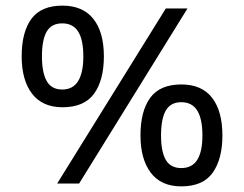

<svg xmlns="http://www.w3.org/2000/svg" viewBox="-20 -652 868 682"><path d="M569 -622H646L261 0H183ZM202 -271Q131 -271 94 -319Q57 -367 57 -452Q57 -538 91.5 -585Q126 -632 202 -632Q274 -632 311.5 -585Q349 -538 349 -452Q349 -367 314 -319Q279 -271 202 -271ZM201 -334Q239 -334 257.5 -364Q276 -394 276 -452Q276 -511 257.5 -540Q239 -569 201 -569Q163 -569 146 -540Q129 -511 129 -452Q129 -394 146 -364Q163 -334 201 -334ZM624 10Q552 10 515.5 -38.5Q479 -87 479 -171Q479 -257 513.5 -304.5Q548 -352 624 -352Q697 -352 733.5 -304.5Q770 -257 770 -171Q770 -87 735.5 -38.5Q701 10 624 10ZM624 -55Q662 -55 680.5 -84Q699 -113 699 -171Q699 -230 680.5 -259.5Q662 -289 624 -289Q586 -289 569 -259.5Q552 -230 552 -171Q552 -113 569 -84Q586 -55 624 -55Z"/></svg>

Font: lgurmukhi15
Style: Book
Weight: 400
Designer: Jelle Bosma - Monotype Design Team
Foundry: Monotype Imaging Inc.
Version: Version 2.003